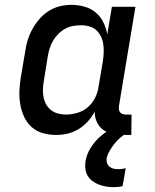

<svg xmlns="http://www.w3.org/2000/svg" viewBox="-20 -548 640 791"><path d="M211 8Q183 8 156.5 0.5Q130 -7 110.5 -24.5Q91 -42 79.5 -66.5Q68 -91 63.5 -118.5Q59 -146 60 -174Q61 -202 66 -231L83 -331Q86 -355 93 -379Q100 -403 112 -425.5Q124 -448 141 -468Q158 -488 179.5 -502Q201 -516 225.5 -522Q250 -528 274 -528Q302 -528 328.5 -520.5Q355 -513 374.5 -496.5Q394 -480 405.5 -456.5Q417 -433 422 -407L441 -520H538L470 -111Q469 -104 470 -97Q471 -90 475 -85Q479 -80 485.5 -78Q492 -76 499 -76H522L521 8H485Q463 8 441.5 3Q420 -2 403.5 -14.5Q387 -27 378.5 -46.5Q370 -66 370 -88Q359 -67 342 -48Q325 -29 303.5 -16Q282 -3 258.5 2.5Q235 8 211 8ZM251 -76Q274 -76 298.5 -83Q323 -90 342 -106.5Q361 -123 372 -145.5Q383 -168 386 -191L403 -291Q406 -309 407 -327Q408 -345 406 -362.5Q404 -380 397 -395.5Q390 -411 378 -422.5Q366 -434 349 -439Q332 -444 314 -444Q298 -444 281 -441Q264 -438 248.5 -429.5Q233 -421 220.5 -408.5Q208 -396 199 -381Q190 -366 185 -350Q180 -334 177 -317L161 -217Q158 -200 157 -183Q156 -166 159 -149.5Q162 -133 169.5 -119Q177 -105 189.5 -95Q202 -85 218 -80.5Q234 -76 251 -76ZM448 223Q432 223 417 220.5Q402 218 387.5 212.5Q373 207 361 198Q349 189 341.5 176.5Q334 164 332 148.5Q330 133 332 117Q337 87 354.5 59.5Q372 32 397 11Q422 -10 451.5 -23.5Q481 -37 511 -44L504 0Q488 8 474.5 20Q461 32 450.5 45.5Q440 59 431 74.5Q422 90 419 106Q418 116 421.5 125Q425 134 432 139.5Q439 145 448.5 147Q458 149 468 149Q476 149 483 148Q490 147 498 145L485 219Q476 221 467 222Q458 223 448 223Z"/></svg>

Font: Iosevka HT Medium Extended
Style: Italic
Weight: 500
Width: 7
Italic angle: -9°
Monospace: yes
Designer: Belleve Invis
Foundry: Belleve Invis
Version: Version 32.3.0; ttfautohint (v1.8.4)